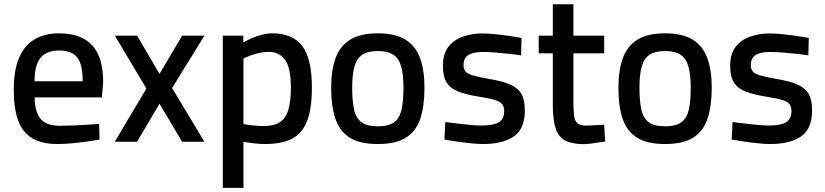

<svg xmlns="http://www.w3.org/2000/svg" viewBox="-20 -668 3888 905"><path d="M249.8 10.9Q175.1 10.5 130.1 -17.5Q85 -45.5 64.9 -102.2Q44.8 -159 44.8 -245.6Q44.8 -338.3 70.6 -397Q96.3 -455.7 144 -483.3Q191.7 -510.9 258.7 -510.9Q362 -510.9 414.2 -454.9Q466.3 -399 466.3 -279.7L460 -209H143.3Q143.9 -142.4 170.5 -108.7Q197 -75.1 263.3 -75.1Q291.8 -75.1 325.8 -76.6Q359.7 -78.1 392.1 -80.1Q424.5 -82.1 447.2 -84.1L449.2 -10Q425.2 -5.5 390.3 -0.7Q355.4 4.1 318.3 7.5Q281.2 10.9 249.8 10.9ZM142.7 -284.9H369.7Q369.7 -366.1 343.5 -398Q317.3 -429.9 258.7 -429.9Q200.7 -429.9 172 -396.6Q143.3 -363.2 142.7 -284.9Z M521.2 0 670.1 -250.6 521.2 -500H626.2L731.9 -319.7L838.6 -500H943.6L791.2 -253.1L943.3 0H838.3L731.9 -179.1L626.2 0Z M1030.3 217.5V-500H1126.8V-467.4Q1142.3 -477.2 1165.3 -487.3Q1188.3 -497.4 1213.7 -504.1Q1239.2 -510.9 1262.8 -510.9Q1359.2 -510.9 1404.7 -451Q1450.1 -391 1450.1 -255.5Q1450.1 -154.3 1426.8 -96Q1403.5 -37.6 1354.8 -13.4Q1306.1 10.9 1228.7 10.9Q1201.3 10.9 1172.2 7.1Q1143.2 3.4 1127.5 0.6V217.5ZM1222.4 -73.8Q1271.7 -73.8 1299.7 -92.3Q1327.7 -110.8 1339.3 -150.7Q1351 -190.6 1351 -255.5Q1351 -348.3 1323.4 -386Q1295.8 -423.7 1246.5 -423.7Q1225.5 -423.7 1202.9 -418.6Q1180.2 -413.6 1160.5 -406.3Q1140.8 -399 1127.5 -391.4V-82.8Q1142.6 -80.4 1170.3 -77.1Q1198.1 -73.8 1222.4 -73.8Z M1760.9 10.9Q1675.7 10.9 1628 -19.5Q1580.2 -49.8 1560.6 -109.1Q1540.9 -168.4 1540.9 -254Q1540.9 -336.9 1561.9 -394.3Q1582.8 -451.6 1630.8 -481.2Q1678.7 -510.9 1760.9 -510.9Q1843 -510.9 1891 -481.2Q1938.9 -451.6 1959.9 -394.3Q1980.8 -336.9 1980.8 -254Q1980.8 -168.4 1961.2 -109.1Q1941.5 -49.8 1894 -19.5Q1846.4 10.9 1760.9 10.9ZM1760.9 -72.6Q1811.7 -72.6 1837.8 -91.8Q1863.8 -111 1872.8 -151.4Q1881.7 -191.8 1881.7 -254Q1881.7 -316 1871.1 -354.1Q1860.5 -392.2 1834.2 -409.8Q1807.9 -427.4 1760.9 -427.4Q1713.8 -427.4 1687.5 -409.8Q1661.3 -392.2 1650.7 -354.1Q1640.1 -316 1640.1 -254Q1640.1 -191.8 1649 -151.4Q1657.9 -111 1684 -91.8Q1710.1 -72.6 1760.9 -72.6Z M2256.8 10.9Q2232 10.9 2198.9 7.4Q2165.7 4 2132.7 -0.9Q2099.7 -5.9 2074.8 -10.1L2078.8 -92.7Q2104.4 -89.7 2136.5 -85.7Q2168.7 -81.7 2199.3 -79Q2229.9 -76.3 2247.9 -76.3Q2285.5 -76.3 2309.5 -82.7Q2333.5 -89.1 2345 -103.9Q2356.5 -118.7 2356.5 -144.8Q2356.5 -165.1 2347.2 -177Q2337.9 -189 2311.6 -197.1Q2285.3 -205.3 2234.1 -213Q2178.6 -222 2141.4 -236.1Q2104.2 -250.1 2085.9 -278.3Q2067.6 -306.4 2067.6 -358.1Q2067.6 -414.2 2093.9 -447.6Q2120.2 -481 2162.5 -495.6Q2204.9 -510.3 2252.4 -510.3Q2279.8 -510.3 2313.6 -506.8Q2347.5 -503.4 2381 -498.6Q2414.4 -493.9 2438.2 -489L2436.2 -407Q2411.7 -411 2378.5 -414.5Q2345.4 -418 2313.3 -420.5Q2281.2 -423 2258.7 -423Q2228.5 -423 2207.6 -417.2Q2186.6 -411.4 2175.7 -398.1Q2164.8 -384.7 2164.8 -360.7Q2164.8 -342.2 2174.4 -331Q2184.1 -319.7 2210.7 -312.1Q2237.3 -304.6 2287.4 -295.6Q2348.4 -285.6 2384.9 -269.6Q2421.5 -253.5 2437.6 -225.4Q2453.7 -197.3 2453.7 -147.8Q2453.7 -59.8 2401.3 -24.4Q2348.9 10.9 2256.8 10.9Z M2730.9 11.3Q2676.5 11.3 2644.7 -5.1Q2612.9 -21.5 2599.3 -61.9Q2585.7 -102.3 2585.7 -174.3V-416.5H2519.2V-500H2585.7V-647.9H2682.8V-500H2827.8V-416.5H2682.8V-190.3Q2682.8 -147.1 2686 -122.1Q2689.2 -97.2 2702.3 -86.6Q2715.4 -76 2743.4 -76Q2753.4 -76 2768.7 -76.8Q2784 -77.7 2799.9 -78.8Q2815.8 -79.8 2827.6 -80.2L2832.5 -1.1Q2810.9 2.1 2780.9 6.7Q2750.9 11.3 2730.9 11.3Z M3114.9 10.9Q3029.7 10.9 2982 -19.5Q2934.2 -49.8 2914.6 -109.1Q2894.9 -168.4 2894.9 -254Q2894.9 -336.9 2915.9 -394.3Q2936.8 -451.6 2984.8 -481.2Q3032.7 -510.9 3114.9 -510.9Q3197 -510.9 3245 -481.2Q3292.9 -451.6 3313.9 -394.3Q3334.8 -336.9 3334.8 -254Q3334.8 -168.4 3315.2 -109.1Q3295.5 -49.8 3248 -19.5Q3200.4 10.9 3114.9 10.9ZM3114.9 -72.6Q3165.7 -72.6 3191.8 -91.8Q3217.8 -111 3226.8 -151.4Q3235.7 -191.8 3235.7 -254Q3235.7 -316 3225.1 -354.1Q3214.5 -392.2 3188.2 -409.8Q3161.9 -427.4 3114.9 -427.4Q3067.8 -427.4 3041.5 -409.8Q3015.3 -392.2 3004.7 -354.1Q2994.1 -316 2994.1 -254Q2994.1 -191.8 3003 -151.4Q3011.9 -111 3038 -91.8Q3064.1 -72.6 3114.9 -72.6Z M3610.8 10.9Q3586 10.9 3552.9 7.4Q3519.7 4 3486.7 -0.9Q3453.7 -5.9 3428.8 -10.1L3432.8 -92.7Q3458.4 -89.7 3490.5 -85.7Q3522.7 -81.7 3553.3 -79Q3583.9 -76.3 3601.9 -76.3Q3639.5 -76.3 3663.5 -82.7Q3687.5 -89.1 3699 -103.9Q3710.5 -118.7 3710.5 -144.8Q3710.5 -165.1 3701.2 -177Q3691.9 -189 3665.6 -197.1Q3639.3 -205.3 3588.1 -213Q3532.6 -222 3495.4 -236.1Q3458.2 -250.1 3439.9 -278.3Q3421.6 -306.4 3421.6 -358.1Q3421.6 -414.2 3447.9 -447.6Q3474.2 -481 3516.5 -495.6Q3558.9 -510.3 3606.4 -510.3Q3633.8 -510.3 3667.6 -506.8Q3701.5 -503.4 3735 -498.6Q3768.4 -493.9 3792.2 -489L3790.2 -407Q3765.7 -411 3732.5 -414.5Q3699.4 -418 3667.3 -420.5Q3635.2 -423 3612.7 -423Q3582.5 -423 3561.6 -417.2Q3540.6 -411.4 3529.7 -398.1Q3518.8 -384.7 3518.8 -360.7Q3518.8 -342.2 3528.4 -331Q3538.1 -319.7 3564.7 -312.1Q3591.3 -304.6 3641.4 -295.6Q3702.4 -285.6 3738.9 -269.6Q3775.5 -253.5 3791.6 -225.4Q3807.7 -197.3 3807.7 -147.8Q3807.7 -59.8 3755.3 -24.4Q3702.9 10.9 3610.8 10.9Z"/></svg>

Font: Titillium Web SemiBold
Style: Regular
Weight: 600
Designer: Mohamed Gaber, Accademia di Belle Arti di Urbino
Foundry: Kief Type Foundry, Accademia di Belle Arti di Urbino
Version: Version 3.000; ttfautohint (v1.8.4)